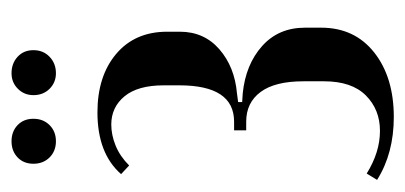

<svg xmlns="http://www.w3.org/2000/svg" viewBox="-205 -488 703 333"><g transform="rotate(-90 146.5 -321.5)"><path d="M110 10Q47 10 1 -19L12 -37Q49 -14 86 -14Q123 -14 147.5 -38.5Q172 -63 172 -111V-147Q172 -196 153.5 -221Q135 -246 102 -246H87V-267H102Q165 -267 165 -362V-389Q165 -434 146 -457Q127 -480 97 -480Q79 -480 60.5 -472.5Q42 -465 26 -449L11 -463Q47 -504 118 -504Q181 -504 219.5 -471.5Q258 -439 258 -383V-361Q258 -319 227.5 -292.5Q197 -266 151 -262L136 -260V-253L151 -252Q201 -247 233 -218.5Q265 -190 265 -144V-116Q265 -58 222 -24Q179 10 110 10ZM29 -615Q29 -632 40 -642.5Q51 -653 68 -653Q85 -653 96 -642.5Q107 -632 107 -615Q107 -598 96 -587Q85 -576 68 -576Q51 -576 40 -587Q29 -598 29 -615ZM148 -615Q148 -631 159 -642Q170 -653 186 -653Q203 -653 214.5 -642.5Q226 -632 226 -615Q226 -598 214.5 -587Q203 -576 186 -576Q170 -576 159 -587Q148 -598 148 -615Z"/></g></svg>

Font: Moniqa Narrow Heading
Style: Bold
Weight: 700
Width: 4
Designer: Rajesh Rajput
Foundry: Rajesh Rajput
Version: Version 1.000